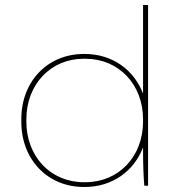

<svg xmlns="http://www.w3.org/2000/svg" viewBox="-20 -740 705 765"><path d="M314 5H318C427 5 514 -58 550 -153V-135C550 -85 552 -31 555 0H570V-720H550V-367C514 -462 427 -525 318 -525H314C170 -525 65 -416 65 -266V-254C65 -104 170 5 314 5ZM314 -14C182 -14 85 -116 85 -256V-264C85 -404 182 -506 314 -506H320C453 -506 550 -404 550 -264V-256C550 -116 453 -14 320 -14Z"/></svg>

Font: Fixel Display Thin
Style: Regular
Weight: 100
Designer: AlfaBravo + MacPaw
Foundry: Kyrylo Tkachov, Marchela Mozhyna, Serhii Makarenko, Maria Weinstein, Zakhar Kryvoshyya
Version: Version 1.211